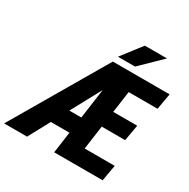

<svg xmlns="http://www.w3.org/2000/svg" viewBox="-241 -1086 1243 1265"><g transform="rotate(30 380.5 -453.5)"><path d="M468.8 -626.5 130.4 0H-43.9L372.6 -710.9H464.8ZM451.7 -288.1 429.7 -162.1H121.6L143.1 -288.1ZM727.1 -122.1 705.6 0H413.6L434.6 -122.1ZM580.6 -710.9 481.4 0H336.9L436 -710.9ZM723.1 -425.3 701.7 -303.2H449.7L470.7 -425.3ZM804.7 -710.9 783.2 -588.9H491.2L512.7 -710.9ZM385.7 -755.4 502.9 -907.2H671.4L515.6 -755.4Z"/></g></svg>

Font: Roboto Condensed ExtraBold
Style: Italic
Weight: 800
Italic angle: -12°
Designer: Christian Robertson
Foundry: Google
Version: Version 3.008; 2023